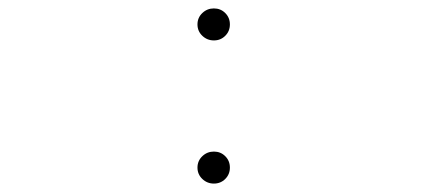

<svg xmlns="http://www.w3.org/2000/svg" viewBox="-20 -425 1040 456"><path d="M488 -329Q472 -329 460.5 -340Q449 -351 449 -367Q449 -383 460.5 -394Q472 -405 488 -405Q504 -405 515 -394Q526 -383 526 -367Q526 -351 515 -340Q504 -329 488 -329ZM488 11Q472 11 460.5 0Q449 -11 449 -27Q449 -43 460.5 -54Q472 -65 488 -65Q504 -65 515 -54Q526 -43 526 -27Q526 -11 515 0Q504 11 488 11Z"/></svg>

Font: Inconsolata UltraExpanded ExtraLight
Style: Regular
Weight: 200
Width: 9
Monospace: yes
Designer: Raph Levien, Cyreal, Brenton Simpson
Foundry: Raph Levien, Cyreal, Google
Version: Version 3.001; ttfautohint (v1.8.2.53-6de2)